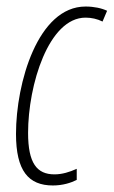

<svg xmlns="http://www.w3.org/2000/svg" viewBox="-20 -558 348 588"><path d="M142 10C172 10 197 2 215 -7V-41C193 -31 170 -24 147 -24C93 -24 66 -58 66 -151C66 -298 129 -504 242 -504C260 -504 278 -500 294 -492L308 -525C291 -533 268 -538 242 -538C96 -538 29 -304 29 -148C29 -35 67 10 142 10Z"/></svg>

Font: Noto Sans ExtraCondensed ExtraLight
Style: Italic
Weight: 200
Width: 2
Italic angle: -12°
Designer: Monotype Design Team
Foundry: Monotype Imaging Inc.
Version: Version 2.013